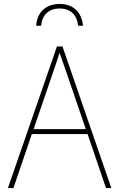

<svg xmlns="http://www.w3.org/2000/svg" viewBox="-20 -951 603 971"><path d="M281 -931C216 -931 168 -893 163 -821H188C192 -873 225 -908 282 -908C339 -908 370 -873 375 -821H400C392 -892 349 -931 281 -931ZM20 0H48L141 -273H423L516 0H543L296 -716H268ZM252 -596C262 -624 272 -654 281 -684C292 -653 303 -623 312 -596L414 -298H150Z"/></svg>

Font: Noto Sans Mono SemiCondensed Thin
Style: Regular
Weight: 100
Width: 4
Designer: Monotype Design Team
Foundry: Monotype Imaging Inc.
Version: Version 2.014